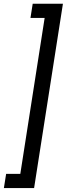

<svg xmlns="http://www.w3.org/2000/svg" viewBox="-76 -832 349 1005"><path d="M95.2 -812.5H253.4L102.5 152.3H-55.7L-43.9 78.1H30.3L157.7 -738.3H83.5Z"/></svg>

Font: MAUL Condensed Italic
Style: Condenced Regular Italic
Weight: 400
Italic angle: -12°
Designer: MAUL
Version: Version 1.0; 2020; ttfautohint (v1.8.3)